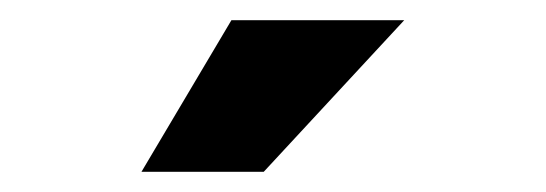

<svg xmlns="http://www.w3.org/2000/svg" viewBox="-20 -755 540 190"><path d="M120 -585 209 -735H380L241 -585Z"/></svg>

Font: Radio Canada
Style: Bold
Weight: 700
Designer: Charles Daoud, Etienne Aubert Bonn, Alexandre Saumier Demers, Jacques Le Bailly
Foundry: Radio-Canada
Version: Version 2.104; ttfautohint (v1.8.4.7-5d5b);gftools[0.9.28.de